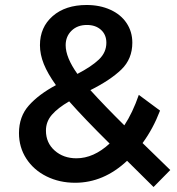

<svg xmlns="http://www.w3.org/2000/svg" viewBox="-20 -726 709 769"><path d="M595 23 489 -82Q395 6 281 6Q218 6 166.5 -19.5Q115 -45 85.5 -90.5Q56 -136 56 -193Q56 -259 95.5 -303.5Q135 -348 204 -385Q171 -431 155.5 -469.5Q140 -508 140 -545Q140 -617 191 -661.5Q242 -706 327 -706Q380 -706 422 -687Q464 -668 487 -633.5Q510 -599 510 -555Q510 -490 466 -447.5Q422 -405 342 -365Q400 -301 478 -224Q511 -274 536 -346L621 -283Q593 -210 551 -153L662 -45ZM290 -430Q346 -459 376 -487.5Q406 -516 406 -555Q406 -587 384.5 -606.5Q363 -626 328 -626Q290 -626 266.5 -603Q243 -580 243 -545Q243 -496 290 -430ZM419 -151Q317 -252 257 -320Q212 -294 188 -266.5Q164 -239 164 -203Q164 -154 199 -123Q234 -92 286 -92Q355 -92 419 -151Z"/></svg>

Font: Montserrat Medium
Style: Regular
Weight: 500
Designer: Julieta Ulanovsky
Foundry: Julieta Ulanovsky
Version: Version 6.001